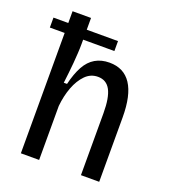

<svg xmlns="http://www.w3.org/2000/svg" viewBox="-129 -795 786 889"><g transform="rotate(20 263.5 -350.0)"><path d="M3 -642H321V-593H3ZM76 0V-333V-700H167V-572Q167 -550 165.5 -526Q164 -502 162 -477Q160 -452 157 -426.5Q154 -401 151 -375H167Q180 -429 199.5 -464.5Q219 -500 249 -517.5Q279 -535 319 -535Q390 -535 426 -480.5Q462 -426 462 -317V0H372V-305Q372 -382 352.5 -418.5Q333 -455 291 -455Q255 -455 229 -428.5Q203 -402 187 -359.5Q171 -317 166 -266V0Z"/></g></svg>

Font: Bricolage Grotesque SemiCondensed
Style: Regular
Weight: 400
Width: 4
Designer: Mathieu Triay
Foundry: Atelier Triay
Version: Version 1.001;gftools[0.9.33.dev8+g029e19f]